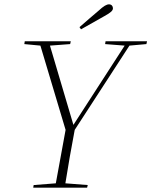

<svg xmlns="http://www.w3.org/2000/svg" viewBox="-20 -864 697 884"><path d="M92 -661 166 -654 282 -266 237 -20 135 -12 133 0H381L384 -12L281 -20C294 -103 307 -175 324 -266L576 -654L654 -661L657 -674H466L464 -661L554 -654L318 -289L210 -654L303 -661L306 -674H94ZM346 -739 353 -729C389 -749 425 -770 461 -790C490 -806 500 -815 500 -826C500 -835 494 -844 482 -844C471 -844 458 -837 433 -814C404 -790 375 -764 346 -739Z"/></svg>

Font: Source Serif 4 Display Light
Style: Italic
Weight: 300
Italic angle: -12°
Designer: Frank Grießhammer
Foundry: Adobe Systems Incorporated
Version: Version 4.004;hotconv 1.0.117;makeotfexe 2.5.65602